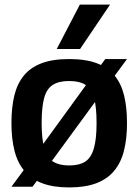

<svg xmlns="http://www.w3.org/2000/svg" viewBox="-20 -809 607 839"><path d="M282 10Q352 10 400 -8Q448 -26 478 -61.5Q508 -97 521.5 -149.5Q535 -202 535 -271Q535 -339 522.5 -391Q510 -443 481 -478.5Q452 -514 403.5 -532.5Q355 -551 282 -551Q210 -551 161.5 -532.5Q113 -514 84 -478.5Q55 -443 42.5 -391Q30 -339 30 -271Q30 -202 43.5 -149.5Q57 -97 87 -61.5Q117 -26 165 -8Q213 10 282 10ZM282 -86Q239 -86 212.5 -102.5Q186 -119 174 -160Q162 -201 162 -271Q162 -341 173 -381Q184 -421 210.5 -438Q237 -455 282 -455Q328 -455 354 -438Q380 -421 391 -381Q402 -341 402 -271Q402 -201 390 -160Q378 -119 352 -102.5Q326 -86 282 -86ZM30 7H122L173 -61H174L444 -430L445 -429L535 -551H440L390 -482L389 -483L115 -106L114 -107ZM228 -595 329 -789H461L330 -595Z"/></svg>

Font: Georama ExtraCondensed Thin SemiBold
Style: Regular
Weight: 600
Version: Version 1.001